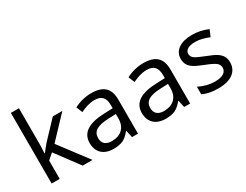

<svg xmlns="http://www.w3.org/2000/svg" viewBox="-77 -1269 2289 1789"><g transform="rotate(-30 1067.5 -375.0)"><path d="M168 -275.9 171.9 -362.8V-759.8H85V0H171.9V-196.8L232.9 -250L418.9 0H524.9L293 -307.1L509.8 -536.1H407.2L235.8 -355L201.7 -314L171.9 -275.9Z M1014.2 0V-365.2C1014.2 -490.2 951.7 -544.9 822.3 -544.9C759.8 -544.9 693.4 -527.8 639.2 -499L666 -433.1C710.4 -454.1 760.7 -474.1 817.4 -474.1C895 -474.1 928.2 -436.5 928.2 -355V-323.2L837.4 -319.8C666 -314.5 580.1 -257.8 580.1 -148.9C580.1 -47.9 643.6 9.8 749 9.8C789.6 9.8 822.8 3.9 849.6 -8.3C876 -20 902.3 -42.5 929.2 -76.2H933.1L950.2 0ZM769 -61C707 -61 671.4 -91.8 671.4 -147.9C671.4 -222.2 725.1 -254.4 848.1 -258.8L927.2 -262.2V-213.9C927.2 -116.2 867.2 -61 769 -61Z M1575.2 0V-365.2C1575.2 -490.2 1512.7 -544.9 1383.3 -544.9C1320.8 -544.9 1254.4 -527.8 1200.2 -499L1227.1 -433.1C1271.5 -454.1 1321.8 -474.1 1378.4 -474.1C1456.1 -474.1 1489.3 -436.5 1489.3 -355V-323.2L1398.4 -319.8C1227.1 -314.5 1141.1 -257.8 1141.1 -148.9C1141.1 -47.9 1204.6 9.8 1310.1 9.8C1350.6 9.8 1383.8 3.9 1410.6 -8.3C1437 -20 1463.4 -42.5 1490.2 -76.2H1494.1L1511.2 0ZM1330.1 -61C1268.1 -61 1232.4 -91.8 1232.4 -147.9C1232.4 -222.2 1286.1 -254.4 1409.2 -258.8L1488.3 -262.2V-213.9C1488.3 -116.2 1428.2 -61 1330.1 -61Z M2090.3 -147.9C2090.3 -172.9 2085.4 -194.3 2075.2 -212.4C2064.9 -230.5 2049.3 -246.6 2028.3 -260.7C2006.8 -274.9 1973.6 -290.5 1929.2 -307.1C1869.6 -330.1 1831.5 -347.7 1815.4 -360.8C1799.3 -373.5 1791 -389.6 1791 -409.2C1791 -449.7 1829.6 -474.1 1902.3 -474.1C1945.8 -474.1 1995.1 -462.9 2049.3 -439.9L2079.1 -509.8C2025.9 -533.7 1969.2 -545.9 1908.2 -545.9C1845.7 -545.9 1796.4 -533.2 1760.7 -507.8C1725.1 -482.4 1707 -447.8 1707 -403.8C1707 -378.9 1711.9 -357.9 1721.7 -340.8C1731 -323.7 1746.1 -308.1 1766.6 -294.4C1787.1 -280.3 1822.8 -263.7 1873 -244.1C1922.4 -225.1 1957 -208.5 1976.6 -193.8C1995.6 -179.2 2005.4 -161.1 2005.4 -140.1C2005.4 -91.8 1966.8 -61 1878.4 -61C1823.7 -61 1767.1 -75.2 1708 -104V-23.9C1749.5 -1.5 1805.7 9.8 1876.5 9.8C2011.7 9.8 2090.3 -47.9 2090.3 -147.9Z"/></g></svg>

Font: Noto Reveo Sans
Style: Regular
Weight: 400
Designer: Monotype Design team
Foundry: Monotype Imaging Inc.
Version: Version 1.04